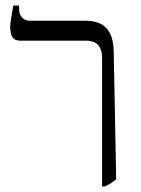

<svg xmlns="http://www.w3.org/2000/svg" viewBox="-20 -667 510 694"><path d="M349 7V-459Q349 -487 335.5 -503.5Q322 -520 289 -520H53Q35 -520 26 -531Q17 -542 17 -569Q17 -582 20 -599.5Q23 -617 28 -647H49V-636Q49 -614 60 -603Q71 -592 87 -592H290Q320 -592 342.5 -581.5Q365 -571 377.5 -547Q390 -523 391 -482L400 -19Q392 -12 382 -5.5Q372 1 359 7Z"/></svg>

Font: Noto Serif Hebrew Light
Style: Regular
Weight: 300
Version: Version 2.003